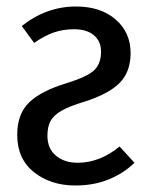

<svg xmlns="http://www.w3.org/2000/svg" viewBox="-20 -559 456 591"><path d="M382 -396Q382 -338 348.5 -304Q315 -270 240 -246Q193 -232 169 -218Q145 -204 135.5 -186.5Q126 -169 126 -141Q126 -102 152 -80Q178 -58 219 -58Q287 -58 348 -108L394 -58Q360 -25 314 -6.5Q268 12 212 12Q136 12 84.5 -29Q33 -70 33 -144Q33 -208 69.5 -243.5Q106 -279 185 -303Q247 -322 269 -342Q291 -362 291 -400Q291 -432 269 -450.5Q247 -469 208 -469Q174 -469 145.5 -459Q117 -449 85 -427L47 -479Q123 -539 214 -539Q290 -539 336 -499Q382 -459 382 -396Z"/></svg>

Font: Fira Sans Condensed
Style: Regular
Weight: 400
Width: 3
Designer: bBox Type GmbH & Carrois Corporate GbR & Edenspiekermann AG
Foundry: bBox Type GmbH & Carrois Corporate GbR & Edenspiekermann AG
Version: Version 4.301